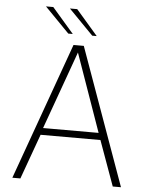

<svg xmlns="http://www.w3.org/2000/svg" viewBox="-61 -974 790 1023"><g transform="rotate(5 334.5 -462.5)"><path d="M44 0 307 -733H362L625 0H581L494 -241H174L87 0ZM184 -278H481L334 -695ZM402 -791 271 -925H310L426 -791ZM274 -791 143 -925H182L298 -791Z"/></g></svg>

Font: Exo Thin ExtraLight
Style: Regular
Weight: 250
Version: Version 2.000